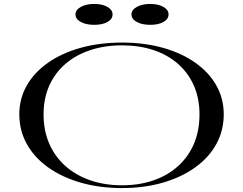

<svg xmlns="http://www.w3.org/2000/svg" viewBox="-20 -939 1233 974"><path d="M599 -723Q712 -723 806.5 -696.5Q901 -670 970.5 -621Q1040 -572 1077.5 -505.5Q1115 -439 1115 -359Q1115 -277 1077.5 -208.5Q1040 -140 970.5 -90Q901 -40 806.5 -12.5Q712 15 599 15Q485 15 389.5 -12.5Q294 -40 224 -90Q154 -140 116 -208.5Q78 -277 78 -359Q78 -439 116 -505.5Q154 -572 224 -621Q294 -670 389.5 -696.5Q485 -723 599 -723ZM599 -709Q511 -709 437.5 -684.5Q364 -660 311 -614Q258 -568 229.5 -503.5Q201 -439 201 -359Q201 -277 229.5 -211Q258 -145 311 -97.5Q364 -50 437.5 -24.5Q511 1 599 1Q686 1 758.5 -24Q831 -49 883.5 -96.5Q936 -144 964 -210Q992 -276 992 -359Q992 -439 964 -503.5Q936 -568 883.5 -614.5Q831 -661 758.5 -685Q686 -709 599 -709ZM742 -919Q783 -919 809 -904Q835 -889 835 -866Q835 -842 809 -827.5Q783 -813 742 -813Q701 -813 674 -827.5Q647 -842 647 -866Q647 -889 674 -904Q701 -919 742 -919ZM458 -919Q499 -919 525 -904Q551 -889 551 -866Q551 -842 525 -827.5Q499 -813 458 -813Q417 -813 390 -827.5Q363 -842 363 -866Q363 -889 390 -904Q417 -919 458 -919Z"/></svg>

Font: Kalnia Expanded Light
Style: Regular
Weight: 300
Width: 7
Designer: Frida Medrano
Foundry: Frida Medrano
Version: Version 1.105